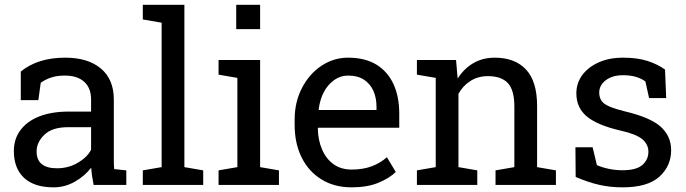

<svg xmlns="http://www.w3.org/2000/svg" viewBox="-20 -782 2902 812"><path d="M207 10.3Q124.5 10.3 81.5 -30Q38.6 -70.3 38.6 -143.6Q38.6 -194.3 66.4 -231.4Q93.8 -269 146 -289.6Q198.2 -310.1 271 -310.1H365.2V-361.8Q365.2 -409.7 336.2 -436Q307.1 -462.4 254.4 -462.4Q221.2 -462.4 196.8 -454.3Q172.4 -446.3 152.3 -432.1L142.1 -358.4H67.9V-479.5Q139.6 -538.1 255.9 -538.1Q352.1 -538.1 406.7 -492.2Q461.4 -446.3 461.4 -360.8V-106.4Q461.4 -96.2 461.7 -86.4Q461.9 -76.7 462.9 -66.9L514.2 -61.5V0H376Q367.7 -40 365.7 -72.8Q337.9 -37.1 296.1 -13.4Q254.4 10.3 207 10.3ZM221.2 -70.3Q269 -70.3 308.6 -93.3Q348.1 -116.2 365.2 -148.4V-244.1H267.6Q201.2 -244.1 168 -212.4Q134.8 -180.7 134.8 -141.6Q134.8 -70.3 221.2 -70.3Z M584 -699.7V-761.7H759.8V-75.2L839.4 -61.5V0H584V-61.5L663.6 -75.2V-686Z M1080.1 -761.7V-658.7H979V-761.7ZM904.3 -466.3V-528.3H1080.1V-75.2L1159.7 -61.5V0H904.3V-61.5L983.9 -75.2V-452.6Z M1466.8 10.3Q1393.6 10.3 1339.4 -23.4Q1285.2 -56.6 1255.6 -116.2Q1226.1 -175.8 1226.1 -253.9V-275.4Q1226.1 -351.1 1257.3 -410.2Q1288.1 -469.7 1339.6 -503.9Q1391.1 -538.1 1452.1 -538.1Q1523.4 -538.1 1571.8 -508.8Q1619.6 -479.5 1644 -426.5Q1668.5 -373.5 1668.5 -301.8V-241.7H1325.7L1324.2 -239.3Q1324.7 -189.5 1342.3 -149.4Q1359.4 -109.9 1390.9 -87.4Q1422.4 -64.9 1466.8 -64.9Q1515.6 -64.9 1552.5 -78.9Q1589.4 -92.8 1616.2 -117.2L1653.8 -54.7Q1625.5 -27.3 1578.9 -8.5Q1532.2 10.3 1466.8 10.3ZM1327.6 -319.3 1328.6 -316.9H1572.3V-329.6Q1572.3 -368.2 1559.1 -397.9Q1545.4 -428.2 1518.8 -445.3Q1492.2 -462.4 1452.1 -462.4Q1420.4 -462.4 1393.6 -443.8Q1338.9 -404.3 1327.6 -319.3Z M1918.9 -385.3V-75.2L1998.5 -61.5V0H1743.2V-61.5L1822.8 -75.2V-452.6L1743.2 -466.3V-528.3H1908.7L1915.5 -449.7Q1941.9 -491.7 1981.7 -514.9Q2021.5 -538.1 2072.3 -538.1Q2157.7 -538.1 2204.6 -488Q2251.5 -438 2251.5 -333.5V-75.2L2331.1 -61.5V0H2075.7V-61.5L2155.3 -75.2V-331.5Q2155.3 -401.4 2127.7 -430.7Q2100.1 -460 2043.5 -460Q2002 -460 1970 -439.9Q1938 -419.9 1918.9 -385.3Z M2612.8 10.3Q2559.6 10.3 2513.2 -0.5Q2466.8 -11.2 2414.6 -33.7L2413.6 -159.2H2486.3L2504.4 -83.5Q2556.2 -62 2612.8 -62Q2671.4 -62 2696.8 -84.5Q2722.2 -106.9 2722.2 -140.1Q2722.2 -171.4 2696.5 -193.1Q2670.9 -214.8 2603.5 -230Q2507.8 -252 2462.6 -288.8Q2417.5 -325.7 2417.5 -387.2Q2417.5 -430.2 2442.4 -464.4Q2467.3 -498 2511.7 -518.1Q2556.2 -538.1 2615.2 -538.1Q2675.3 -538.1 2718 -524.4Q2760.7 -510.7 2792.5 -487.8L2797.4 -367.2H2725.1L2709.5 -437.5Q2673.8 -463.9 2615.2 -463.9Q2570.3 -463.9 2542.2 -442.9Q2514.2 -421.9 2514.2 -390.1Q2514.2 -372.1 2522.5 -357.9Q2531.2 -342.8 2557.6 -331.5Q2584 -320.3 2620.6 -311.5Q2731 -285.6 2774.7 -245.6Q2818.4 -205.6 2818.4 -147Q2818.4 -80.1 2768.8 -34.9Q2719.2 10.3 2612.8 10.3Z"/></svg>

Font: Suwannaphum
Style: Regular
Weight: 400
Designer: Danh Hong
Version: Version 8.002; ttfautohint (v1.8.3)